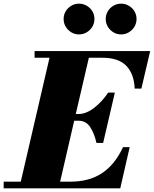

<svg xmlns="http://www.w3.org/2000/svg" viewBox="-70 -1029 840 1049"><path d="M507.6 -925.4Q507.6 -948.5 519 -967.4Q530.4 -986.3 549.4 -997.6Q568.5 -1009 591.6 -1009Q614.7 -1009 634 -997.6Q653.2 -986.3 664.6 -967.4Q676 -948.5 676 -925.4Q676 -902.3 664.6 -883.2Q653.2 -864.1 634 -852.6Q614.7 -841 591.6 -841Q568.5 -841 549.4 -852.6Q530.4 -864.1 519 -883.2Q507.6 -902.3 507.6 -925.4ZM277.6 -925.4Q277.6 -948.5 289 -967.4Q300.4 -986.3 319.4 -997.6Q338.5 -1009 361.6 -1009Q384.7 -1009 404 -997.6Q423.2 -986.3 434.6 -967.4Q446 -948.5 446 -925.4Q446 -902.3 434.6 -883.2Q423.2 -864.1 404 -852.6Q384.7 -841 361.6 -841Q338.5 -841 319.4 -852.6Q300.4 -864.1 289 -883.2Q277.6 -902.3 277.6 -925.4ZM358 -369.5H335.5L258.5 -36.5H315Q417.5 -36.5 487.8 -83.2Q558 -130 602 -225H638.5L587 0H-50V-36.5H43.5L200.5 -713.5H119V-750H750.5L702.5 -545H666Q662.5 -625.5 620 -669.5Q577.5 -713.5 489.5 -713.5H415.5L344 -406H358Q400.5 -406 444 -439.5Q487.5 -473 521 -523H557.5L493.5 -248H457Q446 -298.5 423.2 -334Q400.5 -369.5 358 -369.5Z"/></svg>

Font: Bodoni* 06pt Fatface
Style: Italic
Weight: 900
Italic angle: -13°
Version: Version 2.3